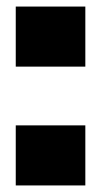

<svg xmlns="http://www.w3.org/2000/svg" viewBox="-20 -565 308 585"><path d="M28 0V-183H240V0ZM28 -362V-545H240V-362Z"/></svg>

Font: Hubot Sans Condensed ExtraLight Black
Style: Regular
Weight: 900
Version: Version 2.000